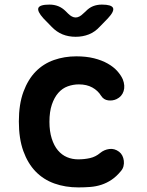

<svg xmlns="http://www.w3.org/2000/svg" viewBox="-20 -805 640 835"><path d="M62 -277Q62 -352 82 -406Q102 -460 135.5 -494Q169 -528 214.5 -544Q260 -560 312 -560Q355 -560 389 -551.5Q423 -543 448.5 -528.5Q474 -514 490 -496Q506 -478 514 -460Q525 -432 517.5 -408.5Q510 -385 487 -374Q470 -366 450.5 -368.5Q431 -371 420 -388Q406 -411 381.5 -424.5Q357 -438 323 -438Q298 -438 274.5 -429.5Q251 -421 233.5 -401Q216 -381 205.5 -350Q195 -319 195 -275Q195 -234 205 -202.5Q215 -171 232 -151Q249 -131 271.5 -121.5Q294 -112 320 -112Q347 -112 371.5 -117.5Q396 -123 416 -140Q433 -154 455.5 -157Q478 -160 498 -145Q507 -138 512 -128Q517 -118 518.5 -106Q520 -94 517 -82Q514 -70 505 -60Q486 -37 465 -23Q444 -9 421 -1.5Q398 6 373 8Q348 10 321 10Q264 10 216.5 -7Q169 -24 135 -59Q101 -94 81.5 -148Q62 -202 62 -277ZM195 -785Q216 -785 233.5 -778Q251 -771 266 -756L276 -746Q293 -729 309 -729Q325 -729 342 -746L352 -755Q367 -771 384.5 -778Q402 -785 423 -785Q465 -785 471.5 -770.5Q478 -756 449 -725L414 -689Q393 -666 366.5 -655.5Q340 -645 309 -645Q278 -645 252 -655.5Q226 -666 204 -689L169 -725Q141 -756 147 -770.5Q153 -785 195 -785Z"/></svg>

Font: Maple Mono NL
Style: Bold
Weight: 700
Monospace: yes
Designer: subframe7536
Version: Version 7.000